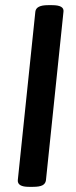

<svg xmlns="http://www.w3.org/2000/svg" viewBox="-20 -722 295 744"><path d="M92 2Q47 2 49 -24L117 -677Q120 -702 166 -702H182Q229 -702 226 -677L158 -23Q156 -10 144.5 -4Q133 2 108 2Z"/></svg>

Font: Asap Condensed Condensed Medium
Style: Italic
Weight: 500
Width: 3
Italic angle: -6°
Designer: Pablo Cosgaya
Foundry: Omnibus-Type
Version: Version 3.001; ttfautohint (v1.8.4.7-5d5b)